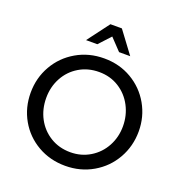

<svg xmlns="http://www.w3.org/2000/svg" viewBox="-163 -1076 1158 1229"><g transform="rotate(20 416.0 -461.5)"><path d="M784 -354Q784 -453 736.5 -536.5Q689 -620 605.5 -669Q522 -718 418 -718Q314 -718 229.5 -669Q145 -620 97 -536Q49 -452 49 -351Q49 -250 96.5 -166.5Q144 -83 228 -34.5Q312 14 416 14Q519 14 603.5 -35Q688 -84 736 -168.5Q784 -253 784 -354ZM678 -350Q678 -276 644.5 -214Q611 -152 551 -115.5Q491 -79 417 -79Q341 -79 281 -115.5Q221 -152 187.5 -214.5Q154 -277 154 -354Q154 -429 187.5 -491Q221 -553 281 -589Q341 -625 417 -625Q493 -625 552.5 -587.5Q612 -550 645 -487Q678 -424 678 -350ZM457 -937H379L267 -788H344L417 -867L492 -788H568Z"/></g></svg>

Font: Geom
Style: Regular
Weight: 400
Version: Version 1.102